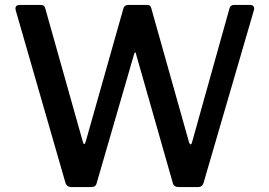

<svg xmlns="http://www.w3.org/2000/svg" viewBox="-20 -762 1097 782"><path d="M1014 -720 809 -17Q806 -8 800.5 -4Q795 0 785 0H709Q688 0 684 -16L534 -542Q533 -549 530 -549Q529 -549 526 -541L374 -17Q372 -8 366.5 -4Q361 0 350 0H272Q253 0 247 -16L44 -720Q43 -723 43 -727Q43 -742 61 -742H144Q153 -742 157.5 -739Q162 -736 164 -729L317 -186Q320 -175 323 -175Q326 -175 329 -185L483 -729Q487 -742 504 -742H576Q586 -742 590 -739Q594 -736 596 -729L750 -182Q753 -174 756 -174Q760 -174 762 -182L915 -729Q918 -742 935 -742H998Q1008 -742 1012.5 -736Q1017 -730 1014 -720Z"/></svg>

Font: n
Style: Regular
Weight: 500
Designer: Pablo Impallari, Rodrigo Fuenzalida
Foundry: Impallari Type
Version: Version 1.002; ttfautohint (v1.5)